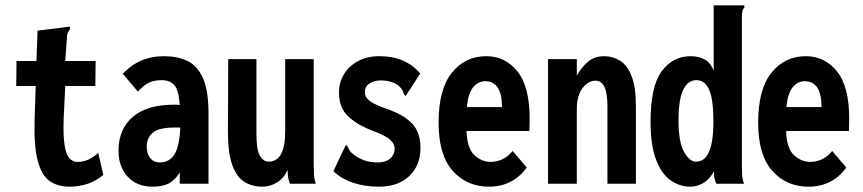

<svg xmlns="http://www.w3.org/2000/svg" viewBox="-20 -690 3240 721"><path d="M241 11Q196 11 166 -10.5Q136 -32 121.5 -87Q107 -142 110 -242L114 -367H41L42 -461H117L121 -575L233 -589L242 -590L243 -581Q238 -574 234.5 -566.5Q231 -559 231 -543L225 -461H339L338 -367H225L219 -243Q217 -180 222.5 -145Q228 -110 240.5 -96Q253 -82 270 -82Q295 -82 314.5 -92Q334 -102 349 -116L368 -33Q315 11 241 11Z M554 11Q493 11 459 -27Q425 -65 425 -124Q425 -205 478.5 -251Q532 -297 636 -297Q644 -297 655 -296Q651 -353 634 -371Q617 -389 587 -389Q561 -389 540.5 -380Q520 -371 498 -346L441 -413Q503 -479 596 -479Q645 -479 683 -461.5Q721 -444 742 -397Q763 -350 763 -263V0H655V-42Q636 -12 612.5 -0.5Q589 11 554 11ZM531 -140Q531 -112 544.5 -96Q558 -80 580 -80Q616 -80 635 -110Q654 -140 657 -211Q651 -211 645 -211Q639 -211 635 -211Q576 -211 553.5 -191.5Q531 -172 531 -140Z M965 11Q926 11 897 -7.5Q868 -26 852 -71Q836 -116 836 -194L837 -468H943V-187Q943 -127 956 -105Q969 -83 989 -83Q1051 -83 1051 -198V-468H1158V-73Q1158 -53 1159 -35Q1160 -17 1166 0H1069Q1064 -12 1062 -24Q1060 -36 1060 -52Q1046 -21 1020.5 -5Q995 11 965 11Z M1403 11Q1350 11 1306.5 -3.5Q1263 -18 1232 -47L1274 -136L1278 -145L1285 -141Q1288 -133 1292 -126Q1296 -119 1309 -109Q1327 -95 1349 -87.5Q1371 -80 1400 -80Q1429 -80 1445.5 -95Q1462 -110 1462 -131Q1462 -151 1443.5 -166.5Q1425 -182 1382 -198Q1325 -219 1289 -251.5Q1253 -284 1253 -343Q1253 -380 1271.5 -411Q1290 -442 1324.5 -460.5Q1359 -479 1405 -479Q1503 -479 1558 -414L1509 -338L1504 -330L1497 -335Q1495 -343 1491.5 -350.5Q1488 -358 1476 -369Q1462 -379 1445 -383.5Q1428 -388 1410 -388Q1385 -388 1367.5 -376.5Q1350 -365 1350 -344Q1350 -324 1370.5 -309.5Q1391 -295 1436 -280Q1500 -257 1529.5 -224Q1559 -191 1559 -135Q1559 -69 1517 -29Q1475 11 1403 11Z M1816 11Q1733 11 1680 -48.5Q1627 -108 1627 -229Q1627 -355 1677 -417Q1727 -479 1806 -479Q1877 -479 1923 -422Q1969 -365 1969 -243Q1969 -232 1968.5 -220Q1968 -208 1968 -198H1732Q1734 -134 1760.5 -108.5Q1787 -83 1821 -82Q1872 -82 1905 -123L1958 -61Q1906 11 1816 11ZM1733 -288H1865Q1865 -385 1802 -385Q1775 -385 1756.5 -362Q1738 -339 1733 -288Z M2038 0V-468H2146V-406Q2164 -438 2188.5 -458.5Q2213 -479 2248 -479Q2281 -479 2308.5 -462Q2336 -445 2352 -403.5Q2368 -362 2368 -290V0H2261V-289Q2261 -342 2249.5 -364.5Q2238 -387 2216 -387Q2189 -387 2167.5 -359Q2146 -331 2146 -279V0Z M2573 11Q2532 11 2498 -13Q2464 -37 2443.5 -90.5Q2423 -144 2423 -234Q2423 -365 2464.5 -422Q2506 -479 2574 -479Q2603 -479 2625.5 -467Q2648 -455 2660 -425V-670H2775V-661Q2769 -655 2767.5 -647.5Q2766 -640 2766 -624V-64Q2766 -48 2767 -32Q2768 -16 2774 0H2670Q2664 -14 2662.5 -22.5Q2661 -31 2661 -47Q2646 -18 2622.5 -3.5Q2599 11 2573 11ZM2594 -83Q2659 -83 2659 -233Q2659 -315 2643.5 -352Q2628 -389 2595 -389Q2563 -389 2545.5 -352.5Q2528 -316 2528 -238Q2528 -157 2548.5 -120Q2569 -83 2594 -83Z M3016 11Q2933 11 2880 -48.5Q2827 -108 2827 -229Q2827 -355 2877 -417Q2927 -479 3006 -479Q3077 -479 3123 -422Q3169 -365 3169 -243Q3169 -232 3168.5 -220Q3168 -208 3168 -198H2932Q2934 -134 2960.5 -108.5Q2987 -83 3021 -82Q3072 -82 3105 -123L3158 -61Q3106 11 3016 11ZM2933 -288H3065Q3065 -385 3002 -385Q2975 -385 2956.5 -362Q2938 -339 2933 -288Z"/></svg>

Font: Inconsolata Condensed ExtraBold
Style: Regular
Weight: 800
Width: 3
Monospace: yes
Designer: Raph Levien, Cyreal, Brenton Simpson
Foundry: Raph Levien, Cyreal, Google
Version: Version 3.001; ttfautohint (v1.8.2.53-6de2)